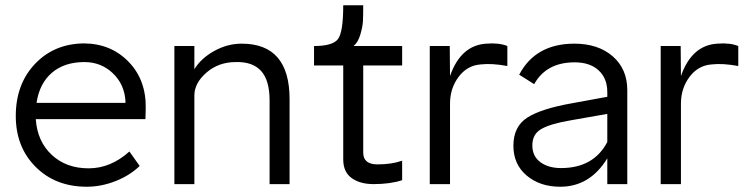

<svg xmlns="http://www.w3.org/2000/svg" viewBox="-20 -700 2833 730"><path d="M310 10Q191 10 115.5 -65.5Q40 -141 40 -259Q40 -380 113 -457Q186 -534 300 -535Q403 -534 470 -464Q537 -394 534 -285L533 -247H116Q122 -162 177 -111Q232 -60 317 -60Q401 -60 472 -124L511 -69Q474 -33 419.5 -11.5Q365 10 310 10ZM119 -309H457V-316Q453 -380 408.5 -422Q364 -464 301 -464Q225 -464 177.5 -423.5Q130 -383 119 -309Z M643 0V-525H719V-437Q745 -479 795 -506.5Q845 -534 899 -534Q1081 -534 1081 -323V0H1005V-318Q1005 -395 972.5 -430.5Q940 -466 876 -464Q811 -464 765 -424Q719 -384 719 -337V0H681Z M1509 -15Q1464 0 1400 0Q1349 0 1317 -23Q1285 -46 1285 -94V-451H1174V-525Q1245 -525 1265 -551.5Q1285 -578 1285 -680H1361Q1361 -643 1360 -621Q1359 -599 1350 -568.5Q1341 -538 1324 -525H1509V-451H1361V-120Q1361 -75 1415 -75Q1469 -75 1509 -89Z M1614 0V-525H1690L1691 -411Q1732 -528 1829 -534Q1877 -538 1909 -525V-449Q1850 -460 1807 -455Q1756 -451 1723.5 -407.5Q1691 -364 1691 -306V0Z M2289 -350Q2289 -402 2256 -432.5Q2223 -463 2165 -463Q2057 -463 2011 -380L1954 -416Q2016 -534 2164 -534Q2254 -534 2309.5 -486Q2365 -438 2365 -357V0H2289V-98Q2223 10 2110 10Q2033 10 1982.5 -32.5Q1932 -75 1932 -146Q1932 -219 1985 -253Q2038 -287 2158 -308L2289 -332ZM2004 -147Q2004 -106 2034.5 -83.5Q2065 -61 2113 -61Q2237 -61 2289 -160V-267L2147 -242Q2072 -229 2038 -209.5Q2004 -190 2004 -147Z M2492 0V-525H2568L2569 -411Q2610 -528 2707 -534Q2755 -538 2787 -525V-449Q2728 -460 2685 -455Q2634 -451 2601.5 -407.5Q2569 -364 2569 -306V0Z"/></svg>

Font: Easer Grotesk Light
Style: Regular
Weight: 300
Designer: Boardeaser, Bonnie Shaver-Troup, Thomas Jockin
Foundry: Lexend
Version: Version 1.008;Glyphs 3.1.2 (3151)